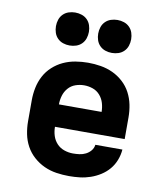

<svg xmlns="http://www.w3.org/2000/svg" viewBox="-84 -818 769 895"><g transform="rotate(10 300.0 -370.0)"><path d="M303 8Q273 8 243 3.5Q213 -1 185.5 -13.5Q158 -26 135 -46.5Q112 -67 97.5 -93.5Q83 -120 77 -150Q71 -180 71 -210V-310Q71 -340 77 -369.5Q83 -399 97 -425.5Q111 -452 133.5 -472.5Q156 -493 183 -505.5Q210 -518 240 -523Q270 -528 300 -528Q330 -528 360 -523Q390 -518 417 -505.5Q444 -493 466.5 -472.5Q489 -452 503 -425.5Q517 -399 523 -369.5Q529 -340 529 -310V-207H199Q199 -185 205.5 -164.5Q212 -144 226.5 -128.5Q241 -113 261.5 -106Q282 -99 303 -99Q318 -99 333.5 -101Q349 -103 363 -110Q377 -117 387 -129Q397 -141 399 -157H527Q525 -131 515.5 -106.5Q506 -82 489.5 -62.5Q473 -43 451 -29Q429 -15 404.5 -6.5Q380 2 354.5 5Q329 8 303 8ZM401 -313Q401 -334 395 -354.5Q389 -375 375 -391Q361 -407 341 -414Q321 -421 300 -421Q279 -421 259 -414Q239 -407 225 -391Q211 -375 205 -354.5Q199 -334 199 -313ZM400 -592Q384 -592 369 -597Q354 -602 343 -613Q332 -624 327 -639Q322 -654 322 -670Q322 -686 327 -701Q332 -716 343 -727Q354 -738 369 -743Q384 -748 400 -748Q416 -748 431 -743Q446 -738 457 -727Q468 -716 473 -701Q478 -686 478 -670Q478 -654 473 -639Q468 -624 457 -613Q446 -602 431 -597Q416 -592 400 -592ZM200 -592Q184 -592 169 -597Q154 -602 143 -613Q132 -624 127 -639Q122 -654 122 -670Q122 -686 127 -701Q132 -716 143 -727Q154 -738 169 -743Q184 -748 200 -748Q216 -748 231 -743Q246 -738 257 -727Q268 -716 273 -701Q278 -686 278 -670Q278 -654 273 -639Q268 -624 257 -613Q246 -602 231 -597Q216 -592 200 -592Z"/></g></svg>

Font: Iosevka Custom XBdEx
Style: Regular
Weight: 800
Width: 7
Monospace: yes
Designer: Belleve Invis
Foundry: Belleve Invis
Version: Version 11.2.4; ttfautohint (v1.8.4)